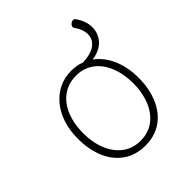

<svg xmlns="http://www.w3.org/2000/svg" viewBox="-195 -828 979 979"><g transform="rotate(-45 294.5 -338.5)"><path d="M295 19Q226 19 176.5 -15Q127 -49 101 -109.5Q75 -170 75 -250Q75 -310 91.5 -359.5Q108 -409 137.5 -444.5Q167 -480 207 -499.5Q247 -519 295 -519Q315 -519 333.5 -516Q352 -513 368 -506Q431 -509 460 -532.5Q489 -556 488.5 -591Q488 -626 461 -664Q457 -670 460 -677.5Q463 -685 470 -690Q477 -695 485 -695.5Q493 -696 498 -689Q530 -644 529.5 -599Q529 -554 499.5 -522Q470 -490 414 -482Q461 -448 487.5 -388Q514 -328 514 -250Q514 -202 504 -160.5Q494 -119 475.5 -86Q457 -53 430.5 -29.5Q404 -6 370 6.5Q336 19 295 19ZM295 -16Q337 -16 370 -33Q403 -50 426.5 -81.5Q450 -113 462.5 -156Q475 -199 475 -250Q475 -319 453 -372Q431 -425 391 -454.5Q351 -484 295 -484Q253 -484 219.5 -467Q186 -450 162.5 -419Q139 -388 126.5 -345Q114 -302 114 -250Q114 -182 136 -129Q158 -76 198.5 -46Q239 -16 295 -16Z"/></g></svg>

Font: Playwrite CL Thin
Style: Regular
Weight: 100
Designer: Veronika Burian, José Scaglione
Foundry: TypeTogether
Version: Version 1.002